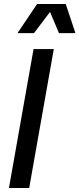

<svg xmlns="http://www.w3.org/2000/svg" viewBox="-20 -947 400 967"><path d="M25 0H127L251 -700H149ZM68 -780H151L232 -887L277 -780H360L311 -927H167Z"/></svg>

Font: Uncut Sans Medium
Style: Italic
Weight: 500
Italic angle: -10°
Designer: Kasper Nordkvist
Foundry: Uncut Type
Version: Version 1.111;FEAKit 1.0